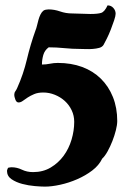

<svg xmlns="http://www.w3.org/2000/svg" viewBox="-20 -690 463 714"><path d="M380 -670Q393 -670 401.5 -660.5Q410 -651 410 -639Q410 -631 404.5 -614.5Q399 -598 392 -580Q385 -562 377 -546Q369 -530 365 -523Q360 -515 349 -512Q338 -509 325 -508Q312 -507 299 -507.5Q286 -508 278 -508Q249 -508 219.5 -511Q190 -514 161 -514Q146 -503 141 -485.5Q136 -468 136 -450Q151 -450 165.5 -453Q180 -456 195 -456Q245 -456 285.5 -441Q326 -426 355 -397.5Q384 -369 400 -329Q416 -289 416 -240Q416 -226 411 -206Q406 -186 398 -165.5Q390 -145 380 -127Q370 -109 360 -100Q348 -75 323 -56Q298 -37 267 -23.5Q236 -10 204 -3Q172 4 147 4Q133 4 109.5 2Q86 0 63 -6Q40 -12 23 -23.5Q6 -35 6 -55Q6 -57 7.5 -60.5Q9 -64 10 -66Q18 -68 23 -68Q43 -68 61.5 -59Q80 -50 103 -50Q140 -50 168.5 -67Q197 -84 216.5 -110.5Q236 -137 246 -170.5Q256 -204 256 -237Q256 -260 246.5 -280Q237 -300 221 -314.5Q205 -329 184 -337.5Q163 -346 141 -346Q121 -346 107 -340Q93 -334 83 -327.5Q73 -321 65 -315Q57 -309 49 -309Q41 -309 37 -320Q33 -331 33 -337Q33 -345 37 -350.5Q41 -356 44 -363Q67 -414 80 -469Q93 -524 112 -577Q115 -584 117.5 -594.5Q120 -605 123 -616Q126 -627 130.5 -636Q135 -645 141 -650Q145 -653 150.5 -654Q156 -655 161 -655Q182 -655 203.5 -647.5Q225 -640 248 -640Q265 -640 282 -639Q299 -638 316 -638Q343 -638 356 -642Q369 -646 380 -670Z"/></svg>

Font: CAT Schmalfette Thannhaeuser
Style: Regular
Weight: 700
Designer: Peter Wiegel nach Herbert Thanhaeuser 1939/40
Foundry: CAT-Fonts, Peter Wiegel
Version: Version 1.000